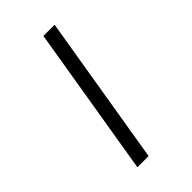

<svg xmlns="http://www.w3.org/2000/svg" viewBox="-282 -922 1164 1164"><g transform="rotate(-45 300.0 -340.0)"><path d="M172 143 332 -823H428L268 143Z"/></g></svg>

Font: Iosevka Custom Medium Oblique
Style: Regular
Weight: 500
Italic angle: -9°
Designer: Belleve Invis
Foundry: Belleve Invis
Version: Version 27.0.1